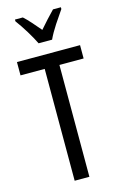

<svg xmlns="http://www.w3.org/2000/svg" viewBox="-140 -1001 661 1058"><g transform="rotate(-15 190.5 -471.5)"><path d="M232 0H148V-638H10V-714H370V-638H232ZM152 -783Q136 -816 111 -857Q86 -898 60 -933V-943H105Q124 -926 146.5 -900.5Q169 -875 191 -849Q217 -879 234.5 -898Q252 -917 277 -943H322V-933Q300 -902 272.5 -860Q245 -818 229 -783Z"/></g></svg>

Font: Noto Sans Hebrew ExtraCondensed
Style: Regular
Weight: 400
Width: 2
Designer: Monotype Design Team
Foundry: Monotype Imaging Inc.
Version: Version 2.004; ttfautohint (v1.8.4.7-5d5b)